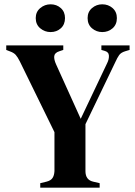

<svg xmlns="http://www.w3.org/2000/svg" viewBox="-20 -872 629 892"><path d="M167 0V-21L196 -28Q216 -33 224 -45Q232 -57 233 -77V-258L72 -587Q62 -607 53 -617Q44 -627 27 -633L9 -640V-661H274V-640L256 -634Q234 -627 232 -611.5Q230 -596 241 -572L355 -320L478 -579Q487 -597 486 -614Q485 -631 465 -636L451 -640V-661H582V-640L562 -634Q542 -628 533.5 -616Q525 -604 516 -584L377 -295V-77Q377 -36 413 -28L443 -21V0ZM215 -723Q188 -723 167 -740.5Q146 -758 146 -788Q146 -817 167 -834.5Q188 -852 215 -852Q243 -852 262.5 -834.5Q282 -817 282 -788Q282 -758 262.5 -740.5Q243 -723 215 -723ZM455 -723Q428 -723 407.5 -740.5Q387 -758 387 -788Q387 -817 407.5 -834.5Q428 -852 455 -852Q483 -852 503 -834.5Q523 -817 523 -788Q523 -758 503 -740.5Q483 -723 455 -723Z"/></svg>

Font: DeepMind Serif Text
Style: Regular
Weight: 400
Designer: Frank Grießhammer / Modifications: Colophon Foundry
Foundry: Colophon Foundry
Version: Version 5.003; ttfautohint (v1.8.2)